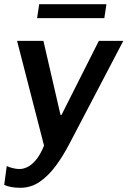

<svg xmlns="http://www.w3.org/2000/svg" viewBox="-33 -705 605 911"><path d="M64 186Q40 186 20.5 182.5Q1 179 -13 172L-1 83Q9 88 26.5 92.5Q44 97 60 97Q77 97 96.5 88Q116 79 137 54.5Q158 30 176 -14L48 -511H173L254 -160H259L436 -511H552L297 -24Q267 34 232 81.5Q197 129 155.5 157.5Q114 186 64 186ZM143 -619 153 -685H472L462 -619Z"/></svg>

Font: Chivo Medium Medium
Style: Italic
Weight: 500
Italic angle: -8.05°
Version: Version 2.002